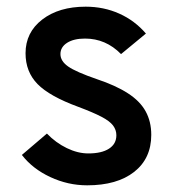

<svg xmlns="http://www.w3.org/2000/svg" viewBox="-20 -543 524 575"><path d="M241 12Q183.5 12 130.5 -12.8Q77.5 -37.5 45.5 -79L120.5 -143Q147 -115.5 180 -99.5Q213 -83.5 244.5 -83.5Q284.5 -83.5 306.5 -97.8Q328.5 -112 328.5 -138Q328.5 -154 318.5 -167.2Q308.5 -180.5 283.5 -193.5Q258.5 -206.5 214.5 -223Q128.5 -254.5 92.5 -291.2Q56.5 -328 56.5 -383.5Q56.5 -446 106.5 -484.5Q156.5 -523 236.5 -523Q291 -523 337.2 -502.2Q383.5 -481.5 417 -442.5L342.5 -381Q297 -427.5 234.5 -427.5Q201 -427.5 181 -414.8Q161 -402 161 -381Q161 -360 184.2 -343.8Q207.5 -327.5 270 -306Q327 -287 363.2 -263.5Q399.5 -240 416.2 -209.5Q433 -179 433 -139Q433 -68.5 381.8 -28.2Q330.5 12 241 12Z"/></svg>

Font: Overpass SemiBold
Style: Regular
Weight: 600
Designer: Delve Withrington, Dave Bailey, Thomas Jockin
Foundry: Delve Fonts LLC
Version: Version 4.000